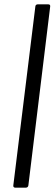

<svg xmlns="http://www.w3.org/2000/svg" viewBox="-20 -780 250 880"><path d="M49 80H99C105 80 109 76 110 70L210 -750C211 -756 208 -760 202 -760H152C147 -760 142 -756 142 -750L41 70C40 76 44 80 49 80Z"/></svg>

Font: Barlow Semi Condensed
Style: Italic
Weight: 400
Width: 4
Italic angle: -7°
Designer: Jeremy Tribby
Foundry: Tribby Type
Version: Version 1.422;hotconv 1.0.109;makeotfexe 2.5.65596